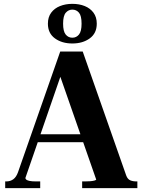

<svg xmlns="http://www.w3.org/2000/svg" viewBox="-20 -978 741 998"><path d="M164 -280H438L439 -239H149ZM280 -618 308 -620 112 -53Q112 -48 117 -44Q122 -40 134 -37.5Q146 -35 167 -35H189V0H7V-35H13Q34 -35 49.5 -46.5Q65 -58 74 -84L293 -710H410L636 -66Q643 -47 656.5 -41Q670 -35 689 -35H694V0H407V-35H422Q436 -35 449 -36Q462 -37 471 -39.5Q480 -42 480 -45ZM308 -855Q308 -815 321.5 -798.5Q335 -782 356 -782Q377 -782 390.5 -798.5Q404 -815 404 -855Q404 -896 390.5 -912Q377 -928 356 -928Q336 -928 322 -912Q308 -896 308 -855ZM483 -855Q483 -805 446.5 -778.5Q410 -752 356 -752Q302 -752 265.5 -778.5Q229 -805 229 -855Q229 -889 246 -912Q263 -935 292 -946.5Q321 -958 356 -958Q392 -958 420.5 -946.5Q449 -935 466 -912Q483 -889 483 -855Z"/></svg>

Font: Roboto Serif 144pt SemiBold
Style: Regular
Weight: 600
Version: Version 1.008